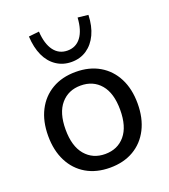

<svg xmlns="http://www.w3.org/2000/svg" viewBox="-138 -845 836 952"><g transform="rotate(-20 280.0 -368.5)"><path d="M280 9Q208 9 155 -22Q102 -53 73 -110Q44 -167 44 -244Q44 -321 73 -377.5Q102 -434 155 -465Q208 -496 280 -496Q352 -496 405 -465Q458 -434 487 -377.5Q516 -321 516 -244Q516 -167 487 -110Q458 -53 405 -22Q352 9 280 9ZM280 -63Q346 -63 385 -109.5Q424 -156 424 -244Q424 -332 385 -378Q346 -424 280 -424Q215 -424 175.5 -378Q136 -332 136 -244Q136 -156 175.5 -109.5Q215 -63 280 -63ZM280 -549Q235 -549 200 -572.5Q165 -596 145.5 -638.5Q126 -681 123 -740L178 -746Q182 -680 208.5 -644.5Q235 -609 280 -609Q325 -609 351.5 -644.5Q378 -680 382 -746L437 -740Q435 -681 415 -638.5Q395 -596 360.5 -572.5Q326 -549 280 -549Z"/></g></svg>

Font: Nunito Sans 12pt Medium
Style: Regular
Weight: 500
Designer: Vernon Adams
Foundry: Vernon Adams
Version: Version 3.101;gftools[0.9.27]